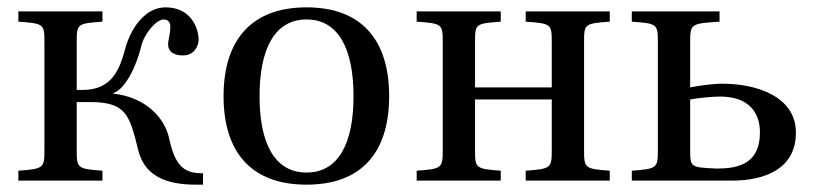

<svg xmlns="http://www.w3.org/2000/svg" viewBox="-20 -492 2227 523"><path d="M30 0H259V-27C191 -32 189 -34 189 -82V-214H225C324 -214 333 -179 357 -81C377 -4 447 11 514 11H533V-20C486 -20 458 -34 441 -114C428 -174 375 -227 289 -237V-239C313 -245 346 -292 365 -367C373 -401 406 -439 426 -439C437 -439 444 -432 444 -420C444 -400 438 -384 438 -371C438 -344 466 -341 478 -341C511 -341 521 -369 521 -384C521 -414 501 -472 431 -472C375 -472 336 -415 321 -359C306 -303 285 -247 205 -247H189V-379C189 -427 191 -428 259 -433V-461H30V-433C98 -428 101 -427 101 -379V-82C101 -34 98 -32 30 -27Z M589 -230C589 -78 664 11 815 11C966 11 1040 -78 1040 -230C1040 -382 966 -472 815 -472C664 -472 589 -382 589 -230ZM687 -230C687 -360 729 -439 815 -439C901 -439 943 -360 943 -230C943 -100 901 -22 815 -22C729 -22 687 -100 687 -230Z M1115 0H1344V-27C1276 -32 1274 -34 1274 -82V-221H1483V-82C1483 -34 1480 -32 1412 -27V0H1641V-27C1573 -32 1571 -34 1571 -82V-379C1571 -427 1573 -428 1641 -433V-461H1412V-433C1480 -428 1483 -427 1483 -379V-254H1274V-379C1274 -427 1276 -428 1344 -433V-461H1115V-433C1183 -428 1186 -427 1186 -379V-82C1186 -34 1183 -32 1115 -27Z M1701 0H1973C2064 0 2148 -32 2148 -131C2148 -228 2043 -264 1948 -264C1920 -264 1887 -259 1860 -254V-379C1860 -427 1863 -428 1940 -433V-461H1701V-433C1769 -428 1772 -427 1772 -379V-82C1772 -34 1769 -32 1701 -27ZM1860 -85V-221C1880 -225 1920 -229 1941 -229C2023 -229 2050 -182 2050 -132C2050 -66 2017 -33 1937 -33H1930C1860 -36 1860 -37 1860 -85Z"/></svg>

Font: erewhon
Style: Regular
Weight: 400
Version: Version 1.0.0